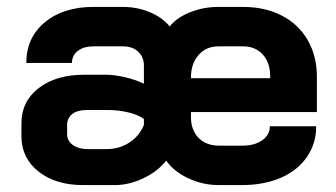

<svg xmlns="http://www.w3.org/2000/svg" viewBox="-20 -527 970 555"><path d="M42 -133V-171Q42 -234 92 -272.5Q142 -311 224 -311H285Q310 -311 340.5 -304Q371 -297 396 -285V-337Q396 -362 379.5 -377.5Q363 -393 336 -393H250Q222 -393 205 -380Q188 -367 188 -345H56Q56 -418 109.5 -462.5Q163 -507 250 -507H336Q376 -507 412.5 -492Q449 -477 470 -451H471Q492 -477 530.5 -492Q569 -507 611 -507H683Q746 -507 794.5 -482Q843 -457 869.5 -411Q896 -365 896 -305V-203H532V-189Q532 -151 554 -128.5Q576 -106 613 -106H681Q716 -106 738 -121.5Q760 -137 760 -162H894Q894 -112 867 -73Q840 -34 791.5 -13Q743 8 679 8H613Q566 8 524.5 -11.5Q483 -31 461 -62H460Q434 -30 393 -11Q352 8 312 8H220Q141 8 91.5 -31Q42 -70 42 -133ZM761 -301V-307Q761 -346 739.5 -369.5Q718 -393 683 -393H611Q576 -393 554 -368Q532 -343 532 -303V-301ZM288 -96Q325 -96 354 -115Q383 -134 396 -166V-183Q380 -195 351.5 -202Q323 -209 291 -209H230Q204 -209 189 -197.5Q174 -186 174 -165V-139Q174 -120 190.5 -108Q207 -96 234 -96Z"/></svg>

Font: Bai Jamjuree
Style: Bold
Weight: 700
Designer: Katatrad Aksorn Co.,Ltd.
Foundry: Cadson Demak Co.,Ltd.
Version: Version 1.000; ttfautohint (v1.6)